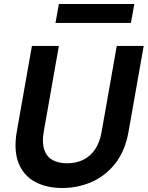

<svg xmlns="http://www.w3.org/2000/svg" viewBox="-20 -930 740 962"><path d="M292 12Q213 12 155.5 -19Q98 -50 73 -113Q48 -176 64 -270L140 -700H275L199 -269Q190 -217 201 -182Q212 -147 241 -129.5Q270 -112 316 -112Q362 -112 397.5 -129.5Q433 -147 456.5 -182Q480 -217 489 -269L565 -700H700L624 -270Q607 -174 558 -111.5Q509 -49 439.5 -18.5Q370 12 292 12ZM258 -815 275 -910H653L636 -815Z"/></svg>

Font: DM Sans 10pt
Style: Bold Italic
Weight: 700
Italic angle: -10°
Version: Version 4.004;gftools[0.9.30]